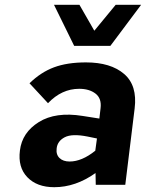

<svg xmlns="http://www.w3.org/2000/svg" viewBox="-20 -770 608 800"><path d="M440 -579H289L205 -750H311L373 -642L462 -750H568ZM338 -510Q441 -510 497 -462Q553 -414 541 -318L502 0H379L378 -49Q295 10 206 10Q134 10 94 -31.5Q54 -73 63 -143Q72 -218 142 -261.5Q212 -305 324 -287L394 -276L399 -319Q404 -360 378 -380Q352 -400 310 -400Q237 -400 180 -340L103 -423Q150 -469 205 -489.5Q260 -510 338 -510ZM216 -151Q213 -126 228 -111.5Q243 -97 270 -97Q321 -97 377 -142L384 -193L345 -201Q280 -214 249.5 -198Q219 -182 216 -151Z"/></svg>

Font: Orkney
Style: BoldItalic
Weight: 700
Designer: Samuel Oakes and Alfredo Marco Pradil
Foundry: Alfredo Marco Pradil
Version: 1.0; ttfautohint (v1.5)